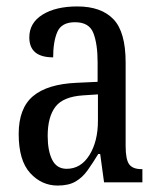

<svg xmlns="http://www.w3.org/2000/svg" viewBox="-20 -566 494 596"><path d="M159 10Q109 10 73.5 -29Q38 -68 38 -150Q38 -230 82.5 -267.5Q127 -305 218 -309L283 -312V-373Q283 -429 270 -463Q257 -497 213 -497Q171 -497 158 -467Q145 -437 145 -388Q71 -388 71 -450Q71 -495 112 -520.5Q153 -546 220 -546Q294 -546 332 -506.5Q370 -467 370 -372V-113Q370 -71 381 -56Q392 -41 419 -41H422V0H303L291 -88H285Q268 -60 252 -37.5Q236 -15 214.5 -2.5Q193 10 159 10ZM187 -42Q231 -42 257.5 -84.5Q284 -127 284 -191V-273L238 -270Q176 -266 152 -234.5Q128 -203 128 -144Q128 -98 142 -70Q156 -42 187 -42Z"/></svg>

Font: Noto Serif Khmer ExtraCondensed
Style: Regular
Weight: 400
Width: 2
Designer: Danh Hong and the Monotype Design Team
Foundry: Monotype Imaging Inc.
Version: Version 2.004; ttfautohint (v1.8.4.7-5d5b)